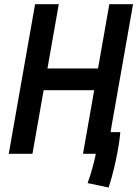

<svg xmlns="http://www.w3.org/2000/svg" viewBox="-20 -713 637 890"><path d="M483.4 156.2 386.2 135.7Q399.4 99.1 409.4 62Q419.4 24.9 425.8 -6.8L443.8 -100.6H537.6Q535.6 -73.2 529.8 -37.6Q523.9 -2 515.9 35.2Q507.8 72.3 499 104.2Q490.2 136.2 483.4 156.2ZM364.7 0 486.8 -693.4H596.7L474.6 0ZM20.5 0 142.6 -693.4H252.4L130.4 0ZM98.1 -294.9 114.3 -395.5H521L504.9 -294.9Z"/></svg>

Font: Cascadia Mono Medium
Style: Italic
Weight: 500
Italic angle: -10°
Monospace: yes
Designer: Aaron Bell
Foundry: Saja Typeworks
Version: Version 2407.024